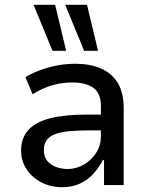

<svg xmlns="http://www.w3.org/2000/svg" viewBox="-20 -772 619 801"><path d="M240 9Q191 9 152 -11.5Q113 -32 90.5 -66.5Q68 -101 68 -143Q68 -197 99 -230.5Q130 -264 191 -279Q252 -294 342 -294H416V-228H351Q302 -228 267 -224.5Q232 -221 209 -212Q186 -203 174.5 -187Q163 -171 163 -146Q163 -107 192 -87Q221 -67 263 -67Q298 -67 330 -85.5Q362 -104 381.5 -135Q401 -166 401 -203V-330Q401 -382 370 -405Q339 -428 280 -428Q241 -428 200.5 -417Q160 -406 116 -379L86 -450Q118 -469 152 -481Q186 -493 222 -499.5Q258 -506 295 -506Q355 -506 400.5 -486.5Q446 -467 471 -426.5Q496 -386 496 -320V0H414V-104H409Q394 -74 370.5 -48Q347 -22 314.5 -6.5Q282 9 240 9ZM331 -560 252 -752H343L389 -560ZM199 -560 120 -752H210L256 -560Z"/></svg>

Font: Nunito Sans 7pt SemiCondensed Medium
Style: Regular
Weight: 500
Width: 4
Designer: Vernon Adams
Foundry: Vernon Adams
Version: Version 3.101;gftools[0.9.27]